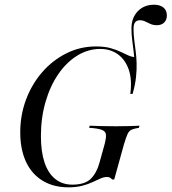

<svg xmlns="http://www.w3.org/2000/svg" viewBox="-20 -778 723 809"><path d="M268.5 11.3Q205.6 11.3 159.7 -16.5Q113.7 -44.4 89.5 -96.4Q65.3 -148.4 65.3 -220.2Q65.3 -293.5 89.9 -358.9Q114.5 -424.2 158.1 -474.2Q201.6 -524.2 259.7 -553.2Q317.7 -582.3 383.9 -582.3Q420.2 -582.3 445.2 -575.4Q470.2 -568.5 488.3 -559.7Q506.5 -550.8 521.8 -544Q537.1 -537.1 554 -537.1Q555.6 -514.5 555.2 -490.7Q554.8 -466.9 550.8 -440.7Q546.8 -414.5 538.7 -382.3H529Q537.1 -441.9 522.6 -484.3Q508.1 -526.6 476.6 -549.2Q445.2 -571.8 402.4 -571.8Q350.8 -571.8 305.2 -543.5Q259.7 -515.3 225.4 -465.3Q191.1 -415.3 171.8 -348.4Q152.4 -281.5 152.4 -204.8Q152.4 -138.7 167.7 -93.1Q183.1 -47.6 212.9 -23.8Q242.7 0 284.7 0Q337.9 0 362.9 -25Q387.9 -50 399.2 -92.7L419.4 -165.3Q427.4 -194.4 426.6 -209.3Q425.8 -224.2 409.7 -230.6Q393.5 -237.1 355.6 -239.5L358.1 -248.4Q373.4 -247.6 402.8 -246.8Q432.3 -246 468.5 -246Q504.8 -246 528.6 -246.8Q552.4 -247.6 567.7 -248.4L565.3 -239.5Q546 -236.3 535.1 -231.9Q524.2 -227.4 517.7 -213.7Q511.3 -200 502.4 -170.2L461.3 -21.8H452.4Q447.6 -27.4 442.7 -29.8Q437.9 -32.3 431.5 -32.3Q417.7 -32.3 403.2 -25.8Q388.7 -19.4 369.8 -10.5Q350.8 -1.6 326.2 4.8Q301.6 11.3 268.5 11.3ZM530.6 -382.3Q541.9 -421 545.2 -452.4Q548.4 -483.9 547.2 -510.5Q546 -537.1 543.1 -560.9Q540.3 -584.7 537.1 -608.5Q533.9 -632.3 533.9 -658.1Q533.9 -703.2 560.5 -730.6Q587.1 -758.1 629 -758.1Q654 -758.1 668.5 -746.4Q683.1 -734.7 683.1 -712.9Q683.1 -694.4 671.8 -683.1Q660.5 -671.8 641.1 -671.8Q625.8 -671.8 614.1 -677Q602.4 -682.3 591.9 -687.5Q581.5 -692.7 569.4 -692.7Q542.7 -692.7 542.7 -658.1Q542.7 -633.1 545.6 -610.1Q548.4 -587.1 551.6 -563.3Q554.8 -539.5 555.6 -512.9Q556.5 -486.3 553.2 -454Q550 -421.8 538.7 -382.3Z"/></svg>

Font: Playfair 144pt SemiCondensed
Style: Italic
Weight: 400
Width: 4
Italic angle: -15.6°
Designer: Claus Eggers Sørensen
Foundry: Claus Eggers Sørensen
Version: Version 2.203